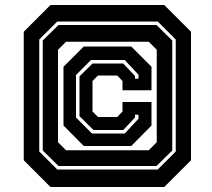

<svg xmlns="http://www.w3.org/2000/svg" viewBox="-20 -734 849 768"><path d="M182 14 75 -93V-607L182 -714H637L744 -607V-93L637 14ZM209 -56H611L683 -128V-576L611 -648H209L137 -576V-128ZM214 -70 151 -132V-572L214 -634H606L669 -572V-132L606 -70ZM244 -133H575L607 -165V-535L575 -567H244L212 -535V-165ZM315 -150 234 -232V-467L315 -548H505L586 -467V-373H470V-410L449 -432H372L350 -410V-288L372 -266H449L470 -288V-326H586V-232L505 -150ZM348 -200H479L534 -259V-275H520V-264L473 -214H354L298 -269.5V-428.5L350 -480H473L520 -430V-419H534V-435L479 -494H344L284 -434V-264Z"/></svg>

Font: Tourney Condensed Regular
Style: Bold
Weight: 700
Width: 3
Designer: Tyler Finck
Foundry: Etcetera Type Co
Version: Version 1.010; ttfautohint (v1.8.3)